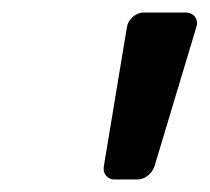

<svg xmlns="http://www.w3.org/2000/svg" viewBox="-20 -687 335 307"><path d="M183 -644 146 -421C144 -409 152 -400 163 -400H200C211 -400 223 -409 227 -421L294 -644C298 -656 290 -667 277 -667H210C197 -667 185 -656 183 -644Z"/></svg>

Font: DIN Rundschrift
Style: EngKursiv
Weight: 400
Width: 3
Version: Version 1.027